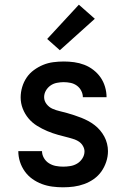

<svg xmlns="http://www.w3.org/2000/svg" viewBox="-20 -790 540 818"><path d="M248 8Q226 8 203 5Q180 2 158.5 -6Q137 -14 118 -27.5Q99 -41 85.5 -60Q72 -79 65 -101Q58 -123 58 -146Q58 -146 58 -146Q58 -146 58 -146H159Q159 -131 167 -117Q175 -103 188.5 -94.5Q202 -86 217.5 -83Q233 -80 249 -80Q264 -80 279.5 -82.5Q295 -85 308.5 -93Q322 -101 331 -115Q340 -129 340 -145Q340 -156 334 -167Q328 -178 318.5 -185Q309 -192 298 -196Q287 -200 275 -203Q251 -209 227.5 -215.5Q204 -222 181.5 -231.5Q159 -241 138 -254Q117 -267 101.5 -285.5Q86 -304 77 -327Q68 -350 68 -375Q68 -397 74.5 -419Q81 -441 93.5 -459.5Q106 -478 124.5 -491.5Q143 -505 163.5 -513.5Q184 -522 206.5 -525Q229 -528 252 -528Q274 -528 296 -525Q318 -522 339 -514Q360 -506 378 -492Q396 -478 408.5 -460Q421 -442 427.5 -420Q434 -398 434 -376Q434 -376 434 -376Q434 -376 434 -376H333Q333 -390 326 -403.5Q319 -417 307 -425.5Q295 -434 280.5 -437Q266 -440 251 -440Q237 -440 222 -437Q207 -434 195 -425.5Q183 -417 175.5 -404Q168 -391 168 -376Q168 -360 178.5 -346.5Q189 -333 204 -326.5Q219 -320 234.5 -316.5Q250 -313 265.5 -308.5Q281 -304 296.5 -299Q312 -294 327 -288Q342 -282 356 -274.5Q370 -267 383 -257Q396 -247 406.5 -234.5Q417 -222 424.5 -208Q432 -194 436 -178Q440 -162 440 -146Q440 -123 432.5 -100.5Q425 -78 412 -59.5Q399 -41 380 -27.5Q361 -14 339 -6Q317 2 294.5 5Q272 8 248 8ZM235 -576 181 -624 316 -770 384 -710Z"/></svg>

Font: Zed Mono Semibold
Style: Regular
Weight: 600
Monospace: yes
Designer: Belleve Invis
Foundry: Belleve Invis
Version: Version 1.0.0; ttfautohint (v1.8.4)